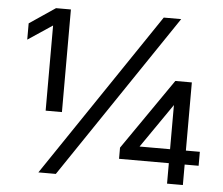

<svg xmlns="http://www.w3.org/2000/svg" viewBox="-51 -764 953 822"><g transform="rotate(5 425.5 -353.5)"><path d="M221 -266H151V-675L211 -672L46 -562V-632L157 -707H221ZM218 0H143L620 -707H695ZM730 -387 538 -109 517 -148H824V-88H482V-136L693 -441H764V0H696V-396Z"/></g></svg>

Font: 42dot Sans Light Medium
Style: Regular
Weight: 500
Version: Version 1.000